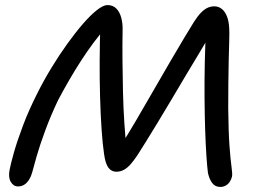

<svg xmlns="http://www.w3.org/2000/svg" viewBox="-20 -729 1032 758"><path d="M850 9Q830 9 818.5 -5.5Q807 -20 801 -46Q798 -68 795 -112Q792 -156 790 -215.5Q788 -275 787.5 -343.5Q787 -412 788.5 -483.5Q790 -555 794 -621L825 -618Q821 -612 805.5 -585Q790 -558 766 -518.5Q742 -479 714 -432Q686 -385 657 -336Q628 -287 601.5 -243.5Q575 -200 554.5 -167Q534 -134 523 -117Q509 -96 496 -81Q483 -66 469 -58.5Q455 -51 439 -51Q420 -51 408 -67Q396 -83 391 -120Q385 -159 381 -218.5Q377 -278 375 -348.5Q373 -419 373.5 -491.5Q374 -564 376 -629L399 -621Q376 -596 350.5 -562Q325 -528 299.5 -488.5Q274 -449 251 -409Q228 -369 210 -335Q180 -272 158.5 -213.5Q137 -155 124.5 -111.5Q112 -68 107 -48Q103 -33 95 -20Q87 -7 76 0Q65 7 51 7Q33 7 22.5 -11Q12 -29 18 -59Q22 -81 35 -127Q48 -173 71 -234Q94 -295 128 -362Q153 -412 183.5 -462Q214 -512 246 -556.5Q278 -601 308 -635.5Q338 -670 363 -689.5Q388 -709 404 -709Q426 -709 439.5 -695Q453 -681 459 -658Q465 -635 464 -608Q463 -556 463.5 -493.5Q464 -431 465.5 -366.5Q467 -302 471 -242.5Q475 -183 480 -137L454 -150Q483 -195 517 -253Q551 -311 586 -372Q621 -433 653.5 -488.5Q686 -544 710.5 -585Q735 -626 746 -643Q760 -665 773 -678.5Q786 -692 799 -698Q812 -704 826 -704Q843 -704 856 -693.5Q869 -683 876.5 -663Q884 -643 885 -615Q886 -601 885 -569Q884 -537 883 -493.5Q882 -450 881.5 -400.5Q881 -351 881 -301Q882 -208 886 -153Q890 -98 894 -70.5Q898 -43 896 -32Q893 -20 886.5 -10.5Q880 -1 870.5 4Q861 9 850 9Z"/></svg>

Font: Shantell Sans
Style: Italic
Weight: 400
Italic angle: -11°
Designer: Stephen Nixon, Anya Danilova, Shantell Martin
Foundry: Arrow Type
Version: Version 1.011;[c5ecc13dd]